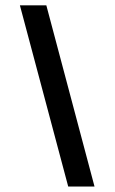

<svg xmlns="http://www.w3.org/2000/svg" viewBox="-20 -682 427 716"><path d="M332.5 13.7H234.4L54.2 -662.1H152.8Z"/></svg>

Font: Potro Sans Bangla
Style: Bold
Weight: 700
Designer: Jayed Ahsan Saad
Foundry: Codepotro
Version: Potro Sans Bangla;Version 0.996;CodepotroFonts;